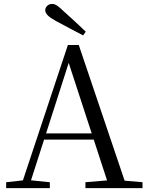

<svg xmlns="http://www.w3.org/2000/svg" viewBox="-20 -965 758 985"><path d="M419.9 -802.5 406.4 -783.4Q371.3 -801.8 336.6 -820.1Q301.9 -838.4 267.4 -856.9Q236.9 -873.9 224.5 -886.7Q212.1 -899.5 212.1 -912.4Q212.1 -925.2 222.1 -935Q232.2 -944.8 247.5 -944.8Q260.2 -944.8 273.2 -936Q286.3 -927.2 309.1 -905.1Q335.8 -881.7 364 -855.3Q392.2 -828.9 419.9 -802.5ZM11.6 0V-30.1L110.1 -41.1H127.5L235.7 -30.1V0ZM84.4 0 328.3 -734.2H384.1L632.2 0H542.1L321.9 -674.6H342.1L338.3 -660.6L126.3 0ZM192.4 -248.8 195.9 -280.7H500.1L503.6 -248.8ZM418.3 0V-30.3L551.9 -41.3H580.7L711.1 -30.3V0Z"/></svg>

Font: Source Han Serif JP VF
Style: Regular
Weight: 250
Designer: Ryoko NISHIZUKA 西塚涼子 (kana & ideographs); Frank Grießhammer (Latin, Greek & Cyrillic); Wenlong ZHANG 张文龙 (bopomofo); San
Foundry: Adobe
Version: Version 2.001;hotconv 1.1.0;makeotfexe 2.6.0